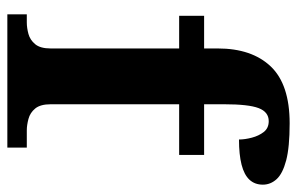

<svg xmlns="http://www.w3.org/2000/svg" viewBox="-163 -646 809 523"><g transform="rotate(90 241.5 -384.5)"><path d="M19 0V-53H41Q56 -53 72.5 -57.5Q89 -62 100.5 -76Q112 -90 112 -118V-468H23V-536H112V-573Q112 -666 161 -717.5Q210 -769 316 -769Q381 -769 417 -759.5Q453 -750 468 -733.5Q483 -717 483 -696Q483 -674 469.5 -659.5Q456 -645 428.5 -638Q401 -631 360 -631Q360 -647 355 -666Q350 -685 339.5 -698.5Q329 -712 310 -712Q285 -712 274.5 -684.5Q264 -657 264 -591V-536H402V-468H264V-118Q264 -90 275.5 -76Q287 -62 304 -57.5Q321 -53 335 -53H382V0Z"/></g></svg>

Font: Noto Serif Tamil
Style: Italic
Weight: 400
Italic angle: -12°
Designer: Indian Type Foundry, Tom Grace, and the Monotype Design Team
Foundry: Monotype Imaging Inc.
Version: Version 2.003